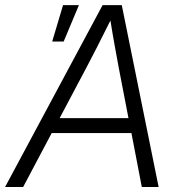

<svg xmlns="http://www.w3.org/2000/svg" viewBox="-53 -748 707 768"><path d="M-32.7 0 357.4 -727.5H434.1L581.5 0H514.2L472.7 -215.8H153.8L39.6 0ZM185.5 -275.4H460.9L421.4 -480Q414.6 -517.6 406.5 -561.5Q398.4 -605.5 388.7 -666Q358.4 -605.5 336.2 -561.5Q314 -517.6 293.9 -480ZM155.8 -582 199.2 -727.5H262.7L201.7 -582Z"/></svg>

Font: Inter Display Light
Style: Italic
Weight: 300
Italic angle: -9.39999°
Designer: Rasmus Andersson
Foundry: rsms
Version: Version 4.000;git-a52131595